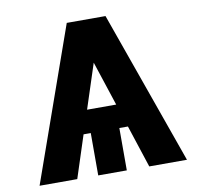

<svg xmlns="http://www.w3.org/2000/svg" viewBox="-79 -790 906 872"><g transform="rotate(-10 374.0 -353.5)"><path d="M476.1 -195.3H436.5V0H304.7V-195.3H271.5L208 0H34.2L284.2 -707H462.9L713.9 0H540ZM440.9 -302.7 373.5 -507.8 306.6 -302.7Z"/></g></svg>

Font: Pretendard ExtraBold
Style: Regular
Weight: 800
Designer: Base glyphs from Inter by Rasmus Andersson; Hangeul glyphs from Noto Sans CJK(Source Han Sans) by Jang Soo-young and Kan
Foundry: Kil Hyung-jin
Version: Version 1.309